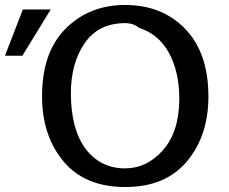

<svg xmlns="http://www.w3.org/2000/svg" viewBox="-25 -733 922 772"><path d="M-5 -509 67 -695H179L65 -509ZM144 -346Q144 -523 239 -618Q334 -713 478 -713Q627 -713 720 -616.5Q813 -520 813 -345Q813 -187 726.5 -84Q640 19 479 19Q316 19 230 -84.5Q144 -188 144 -346ZM260 -358Q260 -216 318 -136Q378 -56 478 -56Q565 -56 630 -129Q695 -202 696 -334Q696 -444 654.5 -520Q613 -596 534 -621Q512 -640 478 -640Q371 -640 315.5 -559.5Q260 -479 260 -358Z"/></svg>

Font: Coval
Style: Medium
Weight: 500
Foundry: Context Ltd
Version: Version 001.000